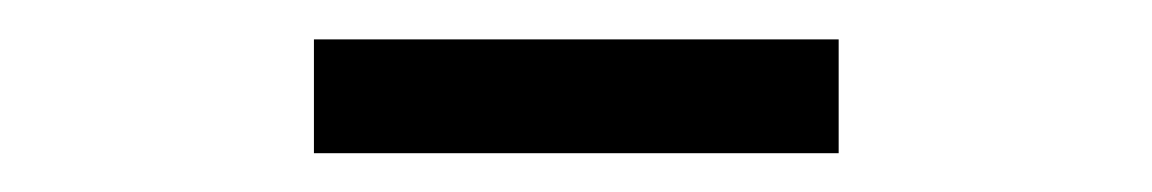

<svg xmlns="http://www.w3.org/2000/svg" viewBox="-20 -678 582 97"><path d="M138.6 -600.6V-658.1H403.7V-600.6Z"/></svg>

Font: Source Sans 3
Style: Regular
Weight: 200
Designer: Paul D. Hunt
Foundry: Adobe
Version: Version 3.046;hotconv 1.0.118;makeotfexe 2.5.65603